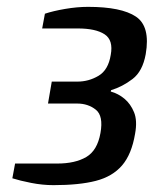

<svg xmlns="http://www.w3.org/2000/svg" viewBox="-20 -530 448 560"><path d="M136 10Q104 10 71 3.5Q38 -3 16 -10L24 -53H147Q199 -53 231.5 -72Q264 -91 273 -142Q282 -192 259.5 -210Q237 -228 205 -228H120L131 -292H206Q239 -292 267.5 -309Q296 -326 303 -370Q311 -413 285 -430Q259 -447 207 -447H103L111 -490Q135 -498 170 -504Q205 -510 237 -510Q334 -510 376.5 -481.5Q419 -453 405 -372Q396 -322 366.5 -299.5Q337 -277 304 -267L303 -263Q325 -257 343 -242Q361 -227 371 -202.5Q381 -178 374 -140Q364 -80 336 -47.5Q308 -15 259.5 -2.5Q211 10 136 10Z"/></svg>

Font: Cuprum Medium
Style: Italic
Weight: 500
Italic angle: -10°
Version: Version 3.000